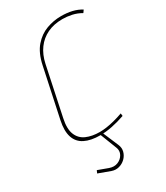

<svg xmlns="http://www.w3.org/2000/svg" viewBox="-227 -801 968 1122"><g transform="rotate(-30 257.0 -240.0)"><path d="M233 -5 231 4 276 120Q286 145 273.5 168Q261 191 235.5 201.5Q210 212 179 201L111 176L103 194L182 223Q207 232 231.5 225.5Q256 219 274 201.5Q292 184 298.5 160Q305 136 294 111L248 3L249 -4ZM502 -658 514 -675Q487 -692 453.5 -700Q420 -708 379 -708Q329 -708 281 -690.5Q233 -673 196 -630.5Q159 -588 143 -512L73 -183Q59 -117 73 -74Q87 -31 127.5 -10.5Q168 10 231 10Q269 10 311.5 1.5Q354 -7 400 -23L398 -41Q367 -30 338 -22.5Q309 -15 284 -11.5Q259 -8 239 -8Q186 -8 148 -25Q110 -42 94.5 -81Q79 -120 93 -185L162 -512Q174 -568 203 -607.5Q232 -647 276 -668Q320 -689 378 -689Q409 -689 441 -682Q473 -675 502 -658Z"/></g></svg>

Font: Advent Pro Thin
Style: Italic
Weight: 250
Italic angle: -12°
Version: Version 3.000